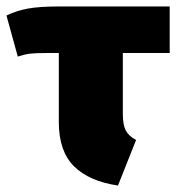

<svg xmlns="http://www.w3.org/2000/svg" viewBox="-30 -554 545 594"><path d="M350 -390V-202Q350 -168 359 -150.5Q368 -133 391 -121L335 20Q246 7 199 -39.5Q152 -86 152 -176V-390H116Q80 -390 63 -388Q46 -386 25 -379L-10 -506Q21 -521 56.5 -527.5Q92 -534 152 -534H495V-390Z"/></svg>

Font: FiraGO Heavy
Style: Regular
Weight: 900
Designer: bBox Type
Foundry: bBox Type GmbH
Version: Version 1.001